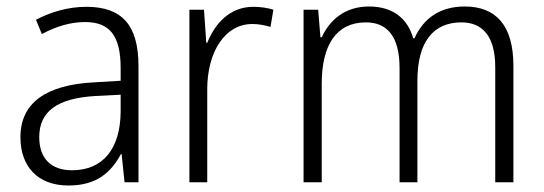

<svg xmlns="http://www.w3.org/2000/svg" viewBox="-20 -562 1678 592"><path d="M246 -541C190 -541 136 -525 91 -501L109 -457C154 -481 198 -494 242 -494C316 -494 352 -455 352 -352V-313L268 -308C122 -300 43 -245 43 -139C43 -49 96 10 191 10C278 10 322 -30 353 -87H355L364 0H407V-358C407 -485 356 -541 246 -541ZM274 -266 352 -270V-217C351 -105 299 -37 202 -37C139 -37 101 -72 101 -139C101 -219 157 -259 274 -266Z M761 -541C689 -541 643 -490 619 -430H616L609 -532H564V0H619V-287C619 -401 673 -488 758 -488C778 -488 797 -484 814 -479L823 -532C804 -538 783 -541 761 -541Z M1413 -542C1337 -542 1286 -506 1258 -444H1254C1237 -505 1191 -542 1118 -542C1042 -542 996 -499 972 -447H968L961 -532H916V0H972V-304C972 -423 1017 -493 1108 -493C1172 -493 1212 -452 1212 -352V0H1267V-313C1267 -432 1315 -493 1403 -493C1467 -493 1507 -451 1507 -355V0H1563V-359C1563 -485 1508 -542 1413 -542Z"/></svg>

Font: Noto Sans Khmer SemiCondensed Light
Style: Regular
Weight: 300
Width: 4
Designer: Danh Hong and the Monotype Design Team
Foundry: Monotype Imaging Inc.
Version: Version 2.004